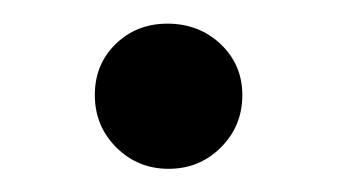

<svg xmlns="http://www.w3.org/2000/svg" viewBox="-20 -381 288 164"><path d="M123 -360.8Q149.9 -360.8 168.5 -343.3Q187 -325.7 187 -299.8Q187 -273.4 168.7 -255.1Q150.4 -236.8 124 -236.8Q97.7 -236.8 79.3 -255.1Q61 -273.4 61 -299.8Q61 -326.2 78.9 -343.5Q96.7 -360.8 123 -360.8Z"/></svg>

Font: Adamina
Style: Regular
Weight: 400
Designer: Cyreal (www.cyreal.org)
Foundry: Cyreal (www.cyreal.org)
Version: Version 1.010